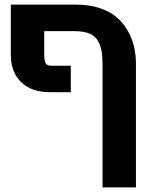

<svg xmlns="http://www.w3.org/2000/svg" viewBox="-20 -624 657 833"><path d="M569.8 -347.2V189H424.8V-342.8Q424.8 -378.9 420.7 -402.8Q416.5 -426.8 404.3 -447.8Q392.1 -468.8 367.2 -478.8Q342.3 -488.8 303.2 -488.8H171.9V-390.1Q171.9 -359.4 178.2 -349.1Q184.6 -338.9 202.1 -338.9H287.1V-224.1H195.8Q116.7 -224.1 71.8 -267.6Q26.9 -311 26.9 -387.2V-604H311Q366.7 -604 411.6 -589.1Q456.5 -574.2 485.6 -549.6Q514.6 -524.9 533.9 -491.2Q553.2 -457.5 561.5 -421.6Q569.8 -385.7 569.8 -347.2Z"/></svg>

Font: LT Superior
Style: Bold
Weight: 400
Designer: Daniel Lyons
Foundry: LyonsType
Version: Version 1.000